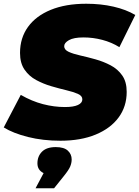

<svg xmlns="http://www.w3.org/2000/svg" viewBox="-43 -736 743 1026"><path d="M280 16Q186 16 106.5 -4Q27 -24 -23 -55L68 -229Q127 -195 186.5 -179.5Q246 -164 304 -164Q350 -164 373.5 -175Q397 -186 397 -205Q397 -224 373 -234.5Q349 -245 311 -254Q273 -263 230.5 -275.5Q188 -288 150 -308.5Q112 -329 88 -364Q64 -399 64 -453Q64 -533 106.5 -592Q149 -651 228.5 -683.5Q308 -716 418 -716Q496 -716 563.5 -700.5Q631 -685 680 -656L595 -484Q553 -510 503.5 -523Q454 -536 403 -536Q351 -536 325.5 -521.5Q300 -507 300 -489Q300 -470 324 -459Q348 -448 386 -439.5Q424 -431 467 -419Q510 -407 548 -387Q586 -367 610 -333Q634 -299 634 -245Q634 -167 591 -108.5Q548 -50 468.5 -17Q389 16 280 16ZM147 270 190 189Q157 173 157 137Q157 99 181.5 74.5Q206 50 255 50Q299 50 319.5 69Q340 88 340 116Q340 135 332 154Q324 173 298 205L246 270Z"/></svg>

Font: Montserrat Black
Style: Italic
Weight: 900
Italic angle: -11.3°
Designer: Julieta Ulanovsky
Foundry: Julieta Ulanovsky
Version: Version 9.000; ttfautohint (v1.8.4.7-5d5b)